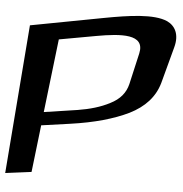

<svg xmlns="http://www.w3.org/2000/svg" viewBox="-83 -717 763 800"><g transform="rotate(5 298.5 -317.0)"><path d="M624 -549C639 -604 619 -639 585 -655C528 -680 425 -665 319 -645L17 -588L-32 34L77 20L100 -177L220 -194C320 -208 400 -231 462 -261C526 -293 566 -337 583 -396ZM481 -511 451 -380C442 -343 419 -315 379 -295C341 -275 296 -262 246 -254L106 -233L142 -540L297 -568C397 -586 500 -595 481 -511Z"/></g></svg>

Font: Gamestation Warped
Style: Italic
Weight: 400
Designer: Jonas Hecksher
Foundry: Jonas Hecksher, Playtypeª, e-types AS
Version: Version 1.003